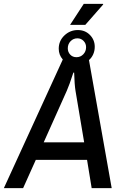

<svg xmlns="http://www.w3.org/2000/svg" viewBox="-56 -977 637 997"><path d="M379 -957H479L480 -954L387 -848H308ZM270 -668Q249 -692 249 -724Q249 -765 278.5 -793Q308 -821 348 -821Q386 -821 411 -795.5Q436 -770 436 -734Q436 -713 428 -695Q420 -677 406 -665L524 0H420L396 -147H130L64 0H-36ZM391 -732Q391 -751 378 -764.5Q365 -778 346 -778Q325 -778 310.5 -763Q296 -748 296 -726Q296 -707 308.5 -693.5Q321 -680 341 -680Q362 -680 376.5 -695Q391 -710 391 -732ZM381 -238 336 -506Q331 -536 329 -600H325Q304 -535 291 -506L171 -238Z"/></svg>

Font: Archivo Narrow Medium
Style: Italic
Weight: 500
Italic angle: -8°
Designer: Hector Gatti
Foundry: Omnibus-Type
Version: Version 2.001